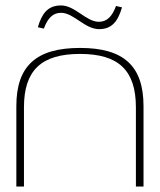

<svg xmlns="http://www.w3.org/2000/svg" viewBox="-20 -685 587 705"><path d="M40 -295V0H68V-291C68 -428 133 -487 274 -487C414 -487 479 -428 479 -291V0H507V-295C507 -444 433 -509 274 -509C114 -509 40 -444 40 -295ZM119 -585 141 -580C155 -618 174 -638 204 -638C251 -638 291 -578 344 -578C387 -578 412 -602 428 -658L406 -663C392 -625 373 -605 343 -605C296 -605 256 -665 204 -665C154 -665 133 -633 119 -585Z"/></svg>

Font: LT Wave Thin
Style: Regular
Weight: 100
Designer: Daniel Lyons
Version: Version 2.5 (Glyphs App)